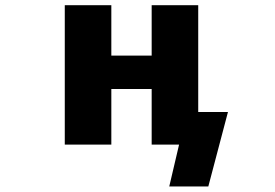

<svg xmlns="http://www.w3.org/2000/svg" viewBox="-20 -544 1040 725"><path d="M400.4 -208V2H224.6V-524.4H400.4V-334H552.7V-524.4H728.5V-121.1H840.8L766.6 160.2H619.1L656.2 2H652.3H552.7V-208Z"/></svg>

Font: GenEi Gothic M Heavy
Style: Regular
Weight: 800
Designer: o_tamon (Modified); [Source Han Sans]
Ryoko NISHIZUKA  (kana & ideographs); Paul D. Hunt (Latin, Greek & Cyrillic); Wenl
Version: Version 1.1a;Original Version 1.004